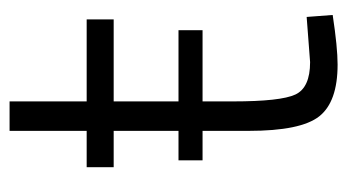

<svg xmlns="http://www.w3.org/2000/svg" viewBox="-178 -518 708 391"><g transform="rotate(-90 175.5 -323.0)"><path d="M331 -445H164V-313H309V-264H164V-202Q164 -105 178 -75Q192 -45 244 -45L336 -52L340 1Q274 11 239 11Q163 11 133.5 -26.5Q104 -64 104 -170V-264H44V-313H104V-445H30V-500H104V-657H164V-500H331Z"/></g></svg>

Font: Titillium Web Light
Style: Regular
Weight: 300
Version: Version 1.002;PS 57.000;hotconv 1.0.70;makeotf.lib2.5.55311